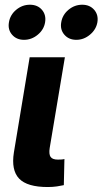

<svg xmlns="http://www.w3.org/2000/svg" viewBox="-20 -773 425 796"><path d="M177.7 2.4Q92.8 2.4 59.3 -32.5Q25.9 -67.4 37.6 -141.1L103 -535.6H249L186 -159.2Q182.1 -133.8 189.7 -122.6Q197.3 -111.3 220.2 -111.3Q229.5 -111.3 235.8 -111.8Q242.2 -112.3 247.1 -113.8L244.6 -5.4Q233.4 -2.9 216.1 -0.2Q198.7 2.4 177.7 2.4ZM296.4 -607.9Q265.1 -607.9 246.8 -629.2Q228.5 -650.4 233.9 -680.7Q238.8 -711.4 263.9 -732.4Q289.1 -753.4 320.8 -753.4Q352.1 -753.4 370.4 -732.4Q388.7 -711.4 383.8 -680.7Q378.4 -650.4 353 -629.2Q327.6 -607.9 296.4 -607.9ZM79.6 -607.9Q48.3 -607.9 30 -629.2Q11.7 -650.4 17.1 -680.7Q22 -711.4 47.1 -732.4Q72.3 -753.4 104 -753.4Q135.7 -753.4 153.8 -732.4Q171.9 -711.4 167 -680.7Q162.1 -650.4 136.7 -629.2Q111.3 -607.9 79.6 -607.9Z"/></svg>

Font: Inter 20pt
Style: Bold Italic
Weight: 700
Italic angle: -9.3988°
Version: Version 4.001;git-66647c0bb